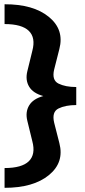

<svg xmlns="http://www.w3.org/2000/svg" viewBox="-20 -733 402 905"><path d="M1.5 152.3Q137.2 152.3 210.4 92.5Q283.7 32.7 259.8 -58.6L235.4 -154.3Q223.1 -205.6 255.9 -221.7Q288.6 -237.8 339.4 -237.8V-322.8Q288.6 -322.8 255.9 -338.9Q223.1 -355 235.4 -405.8L259.8 -502Q283.7 -593.3 210.4 -653.3Q137.2 -713.4 1.5 -712.9V-619.6Q83 -619.6 116 -587.4Q148.9 -555.2 132.3 -493.2L108.9 -397.5Q98.6 -356 117.2 -324.7Q135.7 -293.5 184.1 -280.3Q135.7 -267.1 117.2 -235.8Q98.6 -204.6 108.9 -163.1L132.3 -67.4Q148.9 -5.4 116 26.9Q83 59.1 1.5 59.1Z"/></svg>

Font: Roboto Flex
Style: wght 600 wdth 140 opsz 13.0 GRAD 0.00 slnt 0.00 XTRA 468 XOPQ 96 YOPQ 79 YTLC 514 YTUC 712 YTAS 750 YTDE -203.00 YTFI 738
Weight: 600
Width: 8
Designer: Berlow after Robertson
Foundry: Google
Version: Version 3.100